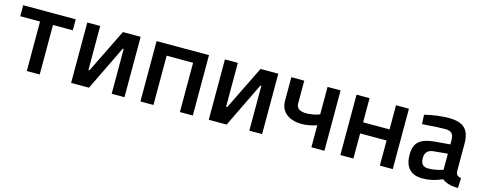

<svg xmlns="http://www.w3.org/2000/svg" viewBox="-27 -1018 3853 1536"><g transform="rotate(15 1899.0 -250.0)"><path d="M30 -501H465V-410H301V0H194V-410H30Z M897 0V-371H889L709 0H561V-500H668V-136H677L856 -500H1003V0Z M1135 -500H1569V0H1462V-408H1243V0H1135Z M2037 0V-371H2029L1849 0H1701V-500H1808V-136H1817L1996 -500H2143V0Z M2659 -500V0H2551V-183Q2531 -174 2495 -167Q2459 -160 2426 -160Q2348 -160 2299.5 -197.5Q2251 -235 2251 -306V-500H2358V-310Q2358 -257 2430 -252Q2458 -250 2496 -257Q2534 -264 2551 -273V-500Z M2791 -500H2899V-300H3118V-500H3225V0H3118V-208H2899V0H2791Z M3727 -346V-118Q3728 -96 3738.5 -85.5Q3749 -75 3771 -72L3768 11Q3682 11 3635 -26Q3555 11 3474 11Q3325 11 3325 -148Q3325 -224 3365.5 -258Q3406 -292 3490 -299L3619 -310V-346Q3619 -386 3601.5 -402Q3584 -418 3550 -418Q3486 -418 3390 -410L3358 -408L3354 -485Q3463 -511 3554.5 -511Q3646 -511 3686.5 -471.5Q3727 -432 3727 -346ZM3503 -222Q3434 -216 3434 -147Q3434 -78 3495 -78Q3545 -78 3601 -94L3619 -100V-233Z"/></g></svg>

Font: Titillium Web[RUS by Daymarius]
Style: Regular
Weight: 600
Designer: Cyrillization by Daymarius
Foundry: Cyrillization by Daymarius
Version: Version 1.002 September 11, 2018